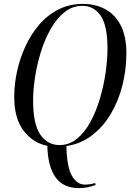

<svg xmlns="http://www.w3.org/2000/svg" viewBox="-20 -744 681 986"><path d="M384 222Q229 222 223 5Q149 -10 101 -73Q53 -136 53 -247Q53 -310 67.5 -377Q82 -444 110.5 -506Q139 -568 181.5 -617.5Q224 -667 280.5 -695.5Q337 -724 407 -724Q467 -724 517.5 -698.5Q568 -673 598.5 -616.5Q629 -560 629 -469Q629 -387 609 -307Q589 -227 549.5 -160Q510 -93 452.5 -49Q395 -5 321 6Q323 112 349 158Q375 204 416 204Q442 204 469 196L471 206Q449 214 428.5 218Q408 222 384 222ZM286 1Q336 1 376 -32Q416 -65 445.5 -120Q475 -175 494 -240.5Q513 -306 522.5 -372.5Q532 -439 532 -494Q532 -613 497 -663.5Q462 -714 403 -714Q352 -714 311.5 -681.5Q271 -649 240.5 -595.5Q210 -542 190 -477.5Q170 -413 160 -348Q150 -283 150 -228Q150 -105 187.5 -52Q225 1 286 1Z"/></svg>

Font: Noto Serif Display Condensed
Style: Italic
Weight: 400
Width: 3
Italic angle: -12°
Designer: Monotype Design Team
Foundry: Monotype Imaging Inc.
Version: Version 2.009